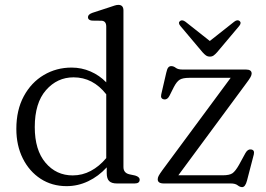

<svg xmlns="http://www.w3.org/2000/svg" viewBox="-20 -752 1092 787"><path d="M47 -223.5Q47 -301 77.5 -357.5Q108 -414 159.5 -444.5Q211 -475 273.5 -475Q314.5 -475 351.2 -459Q388 -443 415.5 -414.5V-643Q415.5 -665.5 397 -667L357 -667.5Q340.5 -669.5 340.5 -681.5Q340.5 -693 359 -699.5L428 -722Q440 -726 449 -729Q458 -732 465 -732Q486 -732 486 -709V-67.5Q486 -43 510.5 -37.5L534 -32.5Q552.5 -27 552.5 -15.5Q552.5 0 532 0H459Q437.5 0 427.5 -9.8Q417.5 -19.5 417.5 -42.5V-66Q383.5 -29 341.2 -9Q299 11 253 11Q193 11 146.5 -19.2Q100 -49.5 73.5 -102.5Q47 -155.5 47 -223.5ZM122.5 -231Q122.5 -137 166.5 -85Q210.5 -33 278 -33Q317.5 -33 352.2 -51.5Q387 -70 415.5 -104V-365.5Q361 -435 281.5 -435Q214.5 -435 168.5 -382.5Q122.5 -330 122.5 -231ZM988 -408.5 711 -33.5H893Q921 -33.5 933 -42Q945 -50.5 959.5 -76L986 -124.5Q995.5 -141 1008 -139.5Q1024.5 -138 1020.5 -119.5L992.5 -12Q985.5 15 972.5 15Q963.5 15 954 7.5Q944.5 0 925.5 0H651.5Q626.5 0 626.5 -17Q626.5 -23.5 630.2 -31Q634 -38.5 646 -55L925.5 -433H756.5Q729 -433 716.5 -425.2Q704 -417.5 692 -394L675 -360Q666.5 -343 653.5 -344.5Q636.5 -346.5 641 -365.5L661.5 -454Q665 -470 669.8 -475.5Q674.5 -481 682 -481Q691.5 -481 700.5 -474Q709.5 -467 728 -467H988Q1011.5 -467 1011.5 -450.5Q1011.5 -444.5 1006.8 -435.8Q1002 -427 988 -408.5ZM870 -538Q862.5 -529.5 856 -524.8Q849.5 -520 840.5 -520Q831 -520 824.2 -524.8Q817.5 -529.5 810 -538L719.5 -645.5Q708.5 -658.5 718 -666Q727 -672.5 740 -663L840 -584L940 -663Q953 -673 962 -666Q971 -658.5 960.5 -645.5Z"/></svg>

Font: Fraunces 9pt S050 Light
Style: Regular
Weight: 300
Version: Version 1.000; ttfautohint (v1.8.3)